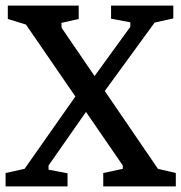

<svg xmlns="http://www.w3.org/2000/svg" viewBox="-21 -668 650 688"><path d="M349 0V-48L419 -63V-75L72 -580L7 -600V-648H261V-600L199 -586L200 -568L545 -63L609 -48V0ZM-1 0V-48L67 -63L256 -332L292 -274L153 -75V-60L221 -47V0ZM345 -329 311 -386 446 -572V-588L377 -601V-648H600V-602L533 -587Z"/></svg>

Font: Faustina Medium
Style: Regular
Weight: 500
Designer: Alfonso Garcia
Foundry: http://www.omnibus-type.com
Version: Version 1.200